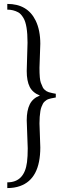

<svg xmlns="http://www.w3.org/2000/svg" viewBox="-20 -726 321 977"><path d="M180.9 -97.9 185.1 23.9Q185.1 184.3 82 220.7Q53.5 231 17.1 231V201.9Q104.2 201.9 117.4 99.4Q121.1 70.8 121.1 29.1L116 -114Q116 -164.1 131.5 -195.2Q147 -226.3 183.1 -240Q146.5 -253.9 131.2 -283.9Q116 -314 116 -365Q116 -365 120.1 -509Q120.1 -599.6 99.6 -634Q86.7 -655.8 72.8 -663.3Q47.4 -677 17.1 -677V-706.1Q120.1 -706.1 161.4 -621.3Q185.1 -572.5 185.1 -502.9L180.9 -381.1Q180.9 -322.8 187.7 -305.2Q194.6 -287.6 197.9 -281.1Q201.2 -274.7 206.8 -269.7Q212.4 -264.6 216.7 -262Q220.9 -259.3 228.3 -256.8Q239.3 -253.4 247.6 -252Q255.9 -250.5 257.1 -250.2Q261.2 -249.5 263.9 -249V-230Q259.8 -229 252 -227.7Q244.1 -226.3 239.7 -225.3Q235.4 -224.4 228.4 -222.2Q221.4 -220 217.3 -217.3Q213.1 -214.6 207.5 -209.7Q201.9 -204.8 198.5 -198.5Q195.1 -192.1 191.3 -182.6Q187.5 -173.1 185.5 -161.1Q180.9 -132.8 180.9 -97.9Z"/></svg>

Font: Linden Hill
Style: Regular
Weight: 400
Version: Version 1.202